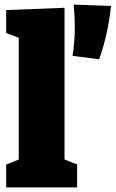

<svg xmlns="http://www.w3.org/2000/svg" viewBox="-20 -819 505 839"><path d="M262 -112 250 -127 317 -100V0H7V-100L74 -127L62 -112V-661L72 -650L7 -675V-775L262 -785ZM413 -560 297 -575Q305 -623 306.5 -677.5Q308 -732 302 -799L465 -793Q459 -733 446 -674Q433 -615 413 -560Z"/></svg>

Font: Bitter Thin Black
Style: Regular
Weight: 900
Version: Version 3.020